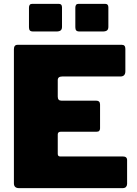

<svg xmlns="http://www.w3.org/2000/svg" viewBox="-20 -974 711 994"><path d="M52 -719Q52 -742 71 -742H611Q629 -742 629 -721V-605Q629 -578 603 -578H302Q279 -578 279 -559V-474Q279 -453 297 -453H477Q498 -453 498 -433V-309Q498 -302 494 -297Q490 -292 480 -292H295Q279 -292 279 -278V-178Q279 -164 291 -164H616Q638 -164 638 -145V-22Q638 -13 632.5 -6.5Q627 0 614 0H79Q52 0 52 -25V-719ZM301 -936V-835Q301 -822 294 -816.5Q287 -811 272 -811H152Q139 -811 134.5 -816.5Q130 -822 130 -833V-934Q130 -954 146 -954H285Q301 -954 301 -936ZM541 -936V-835Q541 -822 534 -816.5Q527 -811 512 -811H392Q379 -811 374.5 -816.5Q370 -822 370 -833V-934Q370 -954 386 -954H525Q541 -954 541 -936Z"/></svg>

Font: Libre Franklin Thin Black
Style: Regular
Weight: 900
Version: Version 3.000